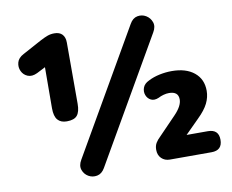

<svg xmlns="http://www.w3.org/2000/svg" viewBox="-80 -826 1139 944"><g transform="rotate(-10 489.5 -353.5)"><path d="M370 -15Q355 11 331.5 15.5Q308 20 288 8.5Q268 -3 260 -25.5Q252 -48 268 -75L623 -690Q638 -717 661.5 -721.5Q685 -726 705 -714Q725 -702 733 -679.5Q741 -657 725 -630ZM231 -273Q201 -273 185.5 -291Q170 -309 170 -349L171 -554L128 -532Q101 -519 80 -527.5Q59 -536 49.5 -556.5Q40 -577 46 -599.5Q52 -622 79 -636L175 -688Q194 -698 210 -704Q226 -710 245 -710Q271 -710 284.5 -695.5Q298 -681 298 -655V-349Q298 -309 283 -291Q268 -273 231 -273ZM697 0Q672 0 655.5 -16Q639 -32 639 -59Q639 -79 647.5 -93Q656 -107 671 -121L756 -209Q796 -250 796 -283Q796 -323 749 -323Q736 -323 721.5 -319Q707 -315 696 -309Q673 -299 656.5 -307Q640 -315 633 -333Q626 -351 633 -370.5Q640 -390 664 -401Q689 -414 720 -420.5Q751 -427 781 -427Q852 -427 893 -393.5Q934 -360 934 -302Q934 -270 919 -239.5Q904 -209 868 -174L799 -105H905Q959 -105 959 -53Q959 0 905 0Z"/></g></svg>

Font: Chiron GoRound TC EB
Style: Regular
Weight: 700
Designer: Ryoko NISHIZUKA 西塚涼子 (kana, bopomofo & ideographs); Paul D. Hunt (Latin, Greek & Cyrillic); Sandoll Communications 산돌커뮤니
Foundry: Adobe
Version: Version 1.000;hotconv 1.1.1;makeotfexe 2.6.0